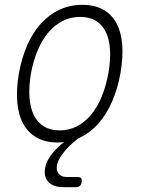

<svg xmlns="http://www.w3.org/2000/svg" viewBox="-20 -580 640 795"><path d="M218 10Q168 10 132.5 -10Q97 -30 76.5 -67Q56 -104 51.5 -156.5Q47 -209 58 -275Q70 -341 93 -393.5Q116 -446 150 -483Q184 -520 227 -540Q270 -560 321 -560Q372 -560 407.5 -540Q443 -520 462.5 -483.5Q482 -447 486 -395Q490 -343 479 -278Q467 -211 443.5 -158Q420 -105 386.5 -67.5Q353 -30 311 -10Q307 -9 304 -7L295 0Q262 27 241 54.5Q220 82 216 103Q212 126 223 139.5Q234 153 258 153H301Q312 153 316 158Q320 163 318 174Q316 185 310.5 190Q305 195 294 195H242Q201 195 180.5 173.5Q160 152 167 115Q172 84 200 51Q219 29 245 8Q232 10 218 10ZM227 -40Q265 -40 297.5 -56.5Q330 -73 356 -103.5Q382 -134 400.5 -178.5Q419 -223 429 -278Q438 -331 435.5 -374Q433 -417 418.5 -447Q404 -477 377.5 -493.5Q351 -510 312 -510Q273 -510 240 -493.5Q207 -477 181 -446.5Q155 -416 136.5 -372.5Q118 -329 108 -275Q99 -221 102 -177.5Q105 -134 120 -103.5Q135 -73 162 -56.5Q189 -40 227 -40Z"/></svg>

Font: Maple Mono Thin
Style: Italic
Weight: 250
Italic angle: -10°
Monospace: yes
Designer: subframe7536
Version: Version 7.000